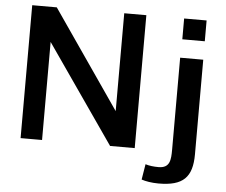

<svg xmlns="http://www.w3.org/2000/svg" viewBox="-58 -778 1206 1023"><g transform="rotate(5 544.5 -267.0)"><path d="M1005.9 -599.6V-710.9H885.7V-599.6ZM825.2 176.8C958 177.2 1006.3 127.9 1006.3 4.4V-501H882.8V-9.8C882.8 45.9 879.9 89.8 818.4 89.8C792 89.8 768.6 86.9 748.5 80.6L734.9 163.6C755.9 170.9 789.6 176.8 825.2 176.8ZM748.5 80.1H747.1L748.5 80.6ZM188 0V-524.4C211.9 -490.2 333.5 -315.4 551.8 0H683.6V-710.9H565.4V-187.5L204.6 -710.9H73.2V0Z"/></g></svg>

Font: Ride
Style: Bold
Weight: 700
Version: Version 3.000